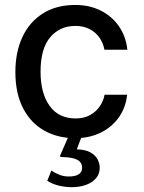

<svg xmlns="http://www.w3.org/2000/svg" viewBox="-20 -547 580 774"><path d="M283 -527Q341 -527 386.2 -504.2Q431.5 -481.5 459.5 -441Q487.5 -400.5 493.5 -346.5H401Q396.5 -372 381.8 -394Q367 -416 342.2 -429.2Q317.5 -442.5 283.5 -442.5Q221.5 -442.5 182.5 -397Q143.5 -351.5 143.5 -257.5Q143.5 -171.5 179.8 -120.5Q216 -69.5 285.5 -69.5Q319 -69.5 343.8 -83.5Q368.5 -97.5 383 -119.5Q397.5 -141.5 401.5 -165H492.5Q487 -113 458.8 -73.5Q430.5 -34 385.2 -12Q340 10 283 10Q212.5 10 158 -20.8Q103.5 -51.5 72.8 -111.2Q42 -171 42 -256.5Q42 -337 70.5 -398Q99 -459 153.2 -493Q207.5 -527 283 -527ZM382 129.5Q382 154.5 366.8 172Q351.5 189.5 326.2 198.5Q301 207.5 271 207.5Q243 207.5 217.8 201.5Q192.5 195.5 170.5 182L187 140.5Q201 150 218.5 157.2Q236 164.5 258 164.5Q284.5 164.5 297.8 155.2Q311 146 311 129.5Q311 108 292.2 97.5Q273.5 87 229.5 86Q224.5 86 222.8 84.5Q221 83 223 78.5L259.5 -5H312.5L289.5 55Q324.5 56 344.8 67.5Q365 79 373.5 95.8Q382 112.5 382 129.5Z"/></svg>

Font: Public Sans Medium
Style: Regular
Weight: 500
Designer: The Public Sans Project Authors: Dan O. Williams and USWDS (Libre Franklin designed by Pablo Impallari and Rodrigo Fuenz
Version: Version 1.007